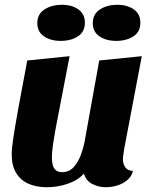

<svg xmlns="http://www.w3.org/2000/svg" viewBox="-20 -763 631 803"><path d="M176 20Q131 20 98 5Q65 -10 47 -40.5Q29 -71 29 -117Q29 -142 36 -188Q43 -234 57 -312Q71 -390 94 -510L271 -528Q251 -421 236.5 -348.5Q222 -276 213.5 -229.5Q205 -183 201 -153.5Q197 -124 197 -104Q197 -89 200 -75Q203 -61 212.5 -52Q222 -43 240 -43Q269 -43 288 -64Q307 -85 318.5 -116.5Q330 -148 335 -177L395 -510L573 -528L499 -138Q498 -129 496 -117Q494 -105 494 -96Q494 -78 504 -63.5Q514 -49 536 -48Q530 -24 511.5 -9Q493 6 469.5 13Q446 20 423 20Q391 20 365 6Q339 -8 331 -37Q306 -9 263.5 5.5Q221 20 176 20ZM234 -592Q192 -592 164 -611Q136 -630 136 -666Q136 -704 166 -723.5Q196 -743 239 -743Q281 -743 308 -723.5Q335 -704 335 -668Q335 -630 306 -611Q277 -592 234 -592ZM466 -592Q424 -592 396 -611Q368 -630 368 -666Q368 -704 398 -723.5Q428 -743 470 -743Q513 -743 540 -723.5Q567 -704 567 -668Q567 -630 538 -611Q509 -592 466 -592Z"/></svg>

Font: Sansita Swashed Light
Style: Bold
Weight: 700
Version: Version 1.003